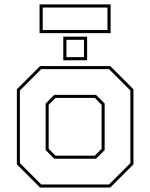

<svg xmlns="http://www.w3.org/2000/svg" viewBox="-20 -834 668 854"><path d="M158 0 55 -103V-437L158 -540H470.5L573.5 -437V-103L470.5 0ZM163.5 -13.5H465L560 -108.5V-431.5L465 -526.5H163.5L68.5 -431.5V-108.5ZM221.5 -128 183 -166.5V-373.5L221.5 -412H407L445.5 -373.5V-166.5L407 -128ZM227 -141.5H401.5L432 -172V-368L401.5 -398.5H227L196.5 -368V-172ZM261.5 -566V-671H367.5V-566ZM275.5 -580H353.5V-657H275.5ZM156 -686.5V-814.5H472V-686.5ZM170 -700.5H458V-800.5H170Z"/></svg>

Font: Tourney Thin Thin
Style: Regular
Weight: 250
Version: Version 1.015